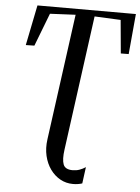

<svg xmlns="http://www.w3.org/2000/svg" viewBox="-64 -792 796 1093"><g transform="rotate(5 334.0 -245.5)"><path d="M395 252Q355 252 321.8 233.5Q288.5 215 265 182.2Q241.5 149.5 231.2 105.8Q221 62 228 11.5L326 -709L180 -702L107.5 -513.5L58.5 -512.5L105 -743H667.5L646.5 -512.5L601.5 -512L584 -702L434.5 -709L330 61Q322 118.5 332.8 146.2Q343.5 174 386 174Q407 174 425.2 167.5Q443.5 161 460 150L447.5 244Q439.5 247 425.2 249.5Q411 252 395 252Z"/></g></svg>

Font: Merriweather 120pt
Style: Italic
Weight: 400
Italic angle: -7.8°
Version: Version 2.101